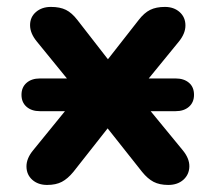

<svg xmlns="http://www.w3.org/2000/svg" viewBox="-20 -518 610 544"><path d="M73.7 -92 231.2 -285.5V-220.1L84.3 -400.4Q65.2 -423.6 65.2 -446.7Q65.2 -469.7 82 -484.1Q98.7 -498.4 124.2 -498.4Q150.1 -498.4 166.9 -490Q183.7 -481.6 199.2 -461.5L310.6 -318.2H260.8L373 -461.5Q388.5 -481.6 405.4 -490Q422.4 -498.4 447.2 -498.4Q472.7 -498.4 489.1 -483.7Q505.4 -469 505.4 -445.9Q505.4 -422.8 486.3 -399.6L340.1 -220.7V-284.3L498 -92Q517 -68.8 516.5 -46.1Q516 -23.5 499.6 -8.7Q483.1 6 456.8 6Q432 6 415.1 -2.8Q398.3 -11.6 382.7 -30.9L260.8 -184.8H309L187.8 -30.9Q171.9 -11.6 155.2 -2.8Q138.4 6 113.6 6Q88.1 6 71.8 -8.3Q55.4 -22.7 55 -45.7Q54.6 -68.8 73.7 -92ZM40.9 -249.4Q40.9 -270.6 55.2 -283.2Q69.5 -295.7 93 -295.7H477.7Q501.1 -295.7 515.4 -283.5Q529.7 -271.4 529.7 -249.4Q529.7 -228 515.4 -215.5Q501.1 -203 477.7 -203H93Q69.5 -203 55.2 -215.5Q40.9 -228 40.9 -249.4Z"/></svg>

Font: SN Pro Thin
Style: Regular
Weight: 200
Designer: Tobias Whetton
Foundry: Supernotes
Version: Version 1.003;Glyphs 3.3 (3324)